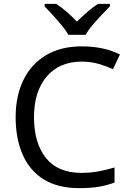

<svg xmlns="http://www.w3.org/2000/svg" viewBox="-20 -964 672 994"><path d="M403 -645Q288 -645 222 -568Q156 -491 156 -357Q156 -224 217.5 -146.5Q279 -69 402 -69Q449 -69 491 -77Q533 -85 573 -97V-19Q533 -4 490.5 3Q448 10 389 10Q280 10 207 -35Q134 -80 97.5 -163Q61 -246 61 -358Q61 -466 100.5 -548.5Q140 -631 217 -677.5Q294 -724 404 -724Q517 -724 601 -682L565 -606Q532 -621 491.5 -633Q451 -645 403 -645ZM334 -784Q321 -807 299 -833.5Q277 -860 253 -886Q229 -912 211 -931V-944H271Q297 -927 325 -903Q353 -879 378 -852Q405 -879 433 -903Q461 -927 487 -944H549V-931Q530 -912 505.5 -886Q481 -860 458.5 -833.5Q436 -807 424 -784Z"/></svg>

Font: Noto Sans Tifinagh APT
Style: Regular
Weight: 400
Designer: JamraPatel
Foundry: JamraPatel LLC
Version: Version 2.006; ttfautohint (v1.8.4.7-5d5b)